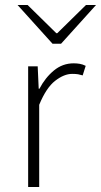

<svg xmlns="http://www.w3.org/2000/svg" viewBox="-20 -744 402 764"><path d="M92 0V-480H130L134 -391H137Q160 -435 194.5 -463.5Q229 -492 273 -492Q286 -492 297.5 -490Q309 -488 321 -482L309 -444Q299 -447 290.5 -448.5Q282 -450 267 -450Q235 -450 199.5 -422.5Q164 -395 136 -327V0ZM189 -570 50 -724H90L204 -612H208L322 -724H362L223 -570Z"/></svg>

Font: Source Sans 3 Light
Style: Regular
Weight: 300
Designer: Paul D. Hunt
Foundry: Adobe
Version: Version 3.052;hotconv 1.1.0;makeotfexe 2.6.0